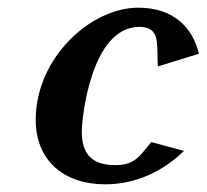

<svg xmlns="http://www.w3.org/2000/svg" viewBox="-20 -470 538 500"><path d="M73 -158C73 -54 144 10 254 10C336 10 407 -26 459 -77L374 -100C343 -63 331 -40 280 -40C216 -40 193 -72 193 -128C193 -159 216 -400 343 -400C398 -400 388 -357 391 -297L498 -330C482 -398 432 -450 340 -450C216 -450 73 -319 73 -158Z"/></svg>

Font: Pfennig
Style: BoldItalic
Weight: 700
Italic angle: -13°
Version: Version 20100423